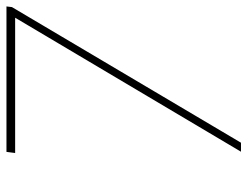

<svg xmlns="http://www.w3.org/2000/svg" viewBox="-104 -646 751 582"><g transform="rotate(-90 271.0 -355.5)"><path d="M540 -694.3 128.9 0H101.6L507.8 -684.6H97.7L101.1 -710.9H542Z"/></g></svg>

Font: Roboto Thin
Style: Italic
Weight: 250
Italic angle: -12°
Designer: Google
Version: Version 2.134; 2016